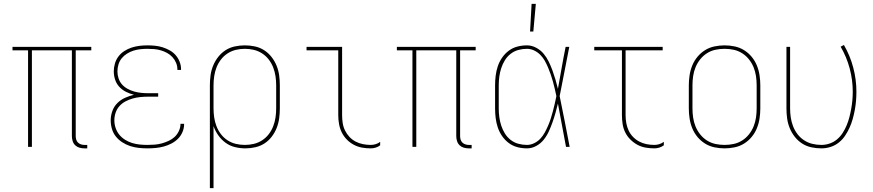

<svg xmlns="http://www.w3.org/2000/svg" viewBox="-20 -764 4540 999"><path d="M434 8H419Q406 8 393.5 4.5Q381 1 371.5 -8Q362 -17 358 -30Q354 -43 354 -56V-502H146V0H126V-502H45V-520H455V-502H374V-56Q374 -47 376.5 -38Q379 -29 385.5 -22.5Q392 -16 401 -13Q410 -10 419 -10H434Z M747 8Q725 8 702 5.5Q679 3 657.5 -4Q636 -11 616.5 -23.5Q597 -36 583 -53.5Q569 -71 562.5 -93Q556 -115 556 -138Q556 -162 564.5 -186Q573 -210 590.5 -227.5Q608 -245 630.5 -255Q653 -265 677 -271Q656 -276 636 -286Q616 -296 601 -312Q586 -328 579 -349.5Q572 -371 572 -393Q572 -413 578 -433.5Q584 -454 596.5 -470.5Q609 -487 627 -498.5Q645 -510 665 -516.5Q685 -523 705.5 -525.5Q726 -528 747 -528Q767 -528 787 -526Q807 -524 826 -518Q845 -512 863 -502Q881 -492 894 -477Q907 -462 914.5 -443Q922 -424 922 -404V-400H903V-403Q903 -421 896 -437.5Q889 -454 877 -467Q865 -480 849.5 -488.5Q834 -497 817 -502Q800 -507 782.5 -508.5Q765 -510 747 -510Q729 -510 710.5 -508Q692 -506 674.5 -500.5Q657 -495 641 -485Q625 -475 613.5 -461Q602 -447 596.5 -429Q591 -411 591 -392Q591 -374 597 -356Q603 -338 615 -324.5Q627 -311 643.5 -302Q660 -293 677.5 -288Q695 -283 713.5 -281Q732 -279 750 -279H803V-261H750Q730 -261 710 -259Q690 -257 670.5 -251.5Q651 -246 633 -236.5Q615 -227 601.5 -212Q588 -197 581.5 -177.5Q575 -158 575 -138Q575 -118 581.5 -98.5Q588 -79 600.5 -63.5Q613 -48 630.5 -37Q648 -26 667.5 -20Q687 -14 707 -12Q727 -10 747 -10Q766 -10 785 -11.5Q804 -13 822 -18Q840 -23 857.5 -31Q875 -39 888.5 -51.5Q902 -64 910.5 -82Q919 -100 919 -118V-120H938V-118Q938 -97 929.5 -77Q921 -57 906 -42Q891 -27 871.5 -17Q852 -7 831.5 -1.5Q811 4 789.5 6Q768 8 747 8Z M1072 215V-320Q1072 -346 1075.5 -372Q1079 -398 1089 -422.5Q1099 -447 1115.5 -468Q1132 -489 1154 -503Q1176 -517 1202 -522.5Q1228 -528 1254 -528Q1280 -528 1306 -522.5Q1332 -517 1354 -503Q1376 -489 1392.5 -468Q1409 -447 1419 -422.5Q1429 -398 1432.5 -372Q1436 -346 1436 -320V-200Q1436 -174 1432.5 -148Q1429 -122 1419.5 -98Q1410 -74 1394 -53Q1378 -32 1356.5 -18Q1335 -4 1309 2Q1283 8 1257 8Q1230 8 1203 1.5Q1176 -5 1154 -21Q1132 -37 1116 -59.5Q1100 -82 1091 -108V215ZM1254 -10Q1278 -10 1301 -15.5Q1324 -21 1344 -34Q1364 -47 1378.5 -66Q1393 -85 1401.5 -107Q1410 -129 1413.5 -152.5Q1417 -176 1417 -200V-320Q1417 -344 1413.5 -367.5Q1410 -391 1401.5 -413Q1393 -435 1378.5 -454Q1364 -473 1344 -486Q1324 -499 1301 -504.5Q1278 -510 1254 -510Q1230 -510 1207 -504.5Q1184 -499 1164 -486Q1144 -473 1129.5 -454Q1115 -435 1106.5 -413Q1098 -391 1094.5 -367.5Q1091 -344 1091 -320V-200Q1091 -176 1094.5 -152.5Q1098 -129 1106.5 -107Q1115 -85 1129.5 -66Q1144 -47 1164 -34Q1184 -21 1207 -15.5Q1230 -10 1254 -10Z M1909 8Q1886 8 1863.5 4Q1841 0 1820.5 -11Q1800 -22 1784 -38.5Q1768 -55 1758 -75.5Q1748 -96 1744 -119Q1740 -142 1740 -165V-502H1575V-520H1760V-165Q1760 -145 1763 -124.5Q1766 -104 1775 -85.5Q1784 -67 1798 -52Q1812 -37 1830 -27.5Q1848 -18 1868.5 -14Q1889 -10 1909 -10Q1922 -10 1935 -14Q1948 -18 1958 -26V-8Q1948 0 1935 4Q1922 8 1909 8Z M2434 8H2419Q2406 8 2393.5 4.5Q2381 1 2371.5 -8Q2362 -17 2358 -30Q2354 -43 2354 -56V-502H2146V0H2126V-502H2045V-520H2455V-502H2374V-56Q2374 -47 2376.5 -38Q2379 -29 2385.5 -22.5Q2392 -16 2401 -13Q2410 -10 2419 -10H2434Z M2722 8Q2696 8 2671.5 1.5Q2647 -5 2627 -20Q2607 -35 2592.5 -56Q2578 -77 2570 -101Q2562 -125 2559 -150Q2556 -175 2556 -200V-320Q2556 -345 2559 -370Q2562 -395 2570 -419Q2578 -443 2592.5 -464Q2607 -485 2627 -500Q2647 -515 2671.5 -521.5Q2696 -528 2722 -528Q2746 -528 2769 -516Q2792 -504 2808 -485Q2824 -466 2835 -443.5Q2846 -421 2854.5 -397.5Q2863 -374 2870 -350.5Q2877 -327 2883 -302Q2893 -357 2902.5 -411.5Q2912 -466 2923 -520H2942Q2929 -456 2917 -391.5Q2905 -327 2892 -264Q2906 -198 2918.5 -132Q2931 -66 2944 0H2925Q2914 -56 2904 -112.5Q2894 -169 2883 -225Q2877 -200 2870 -175.5Q2863 -151 2854.5 -127Q2846 -103 2835.5 -80Q2825 -57 2809 -37Q2793 -17 2770 -4.5Q2747 8 2722 8ZM2722 -10Q2741 -10 2759.5 -19Q2778 -28 2791.5 -42.5Q2805 -57 2814.5 -74.5Q2824 -92 2832 -110.5Q2840 -129 2846 -148Q2852 -167 2857 -186Q2862 -205 2866.5 -224.5Q2871 -244 2875 -264Q2871 -283 2866.5 -302Q2862 -321 2857 -339.5Q2852 -358 2845.5 -376.5Q2839 -395 2831.5 -413Q2824 -431 2814.5 -448Q2805 -465 2791 -479Q2777 -493 2759 -501.5Q2741 -510 2722 -510Q2699 -510 2677 -504Q2655 -498 2637 -484Q2619 -470 2607 -450.5Q2595 -431 2588 -409.5Q2581 -388 2578 -365.5Q2575 -343 2575 -320V-200Q2575 -177 2578 -154.5Q2581 -132 2588 -110.5Q2595 -89 2607 -69.5Q2619 -50 2637 -36Q2655 -22 2677 -16Q2699 -10 2722 -10ZM2738 -600 2746 -744H2768L2755 -600Z M3385 8Q3362 8 3339 4Q3316 0 3296 -11Q3276 -22 3259.5 -38.5Q3243 -55 3233 -75.5Q3223 -96 3219.5 -119Q3216 -142 3216 -165V-502H3072V-520H3428V-502H3235V-165Q3235 -145 3238.5 -124.5Q3242 -104 3250.5 -85.5Q3259 -67 3273.5 -52Q3288 -37 3306 -27.5Q3324 -18 3344 -14Q3364 -10 3385 -10Q3398 -10 3410.5 -14Q3423 -18 3434 -26V-8Q3423 0 3410.5 4Q3398 8 3385 8Z M3750 8Q3724 8 3697.5 2.5Q3671 -3 3648.5 -17Q3626 -31 3609 -51.5Q3592 -72 3582 -96.5Q3572 -121 3568 -147.5Q3564 -174 3564 -200V-320Q3564 -346 3568 -372.5Q3572 -399 3582 -423.5Q3592 -448 3609 -468.5Q3626 -489 3648.5 -503Q3671 -517 3697.5 -522.5Q3724 -528 3750 -528Q3776 -528 3802.5 -522.5Q3829 -517 3851.5 -503Q3874 -489 3891 -468.5Q3908 -448 3918 -423.5Q3928 -399 3932 -372.5Q3936 -346 3936 -320V-200Q3936 -174 3932 -147.5Q3928 -121 3918 -96.5Q3908 -72 3891 -51.5Q3874 -31 3851.5 -17Q3829 -3 3802.5 2.5Q3776 8 3750 8ZM3750 -10Q3774 -10 3797.5 -15Q3821 -20 3841.5 -33Q3862 -46 3877 -65Q3892 -84 3901 -106Q3910 -128 3913.5 -152Q3917 -176 3917 -200V-320Q3917 -344 3913.5 -368Q3910 -392 3901 -414Q3892 -436 3877 -455Q3862 -474 3841.5 -487Q3821 -500 3797.5 -505Q3774 -510 3750 -510Q3726 -510 3702.5 -505Q3679 -500 3658.5 -487Q3638 -474 3623 -455Q3608 -436 3599 -414Q3590 -392 3586.5 -368Q3583 -344 3583 -320V-200Q3583 -176 3586.5 -152Q3590 -128 3599 -106Q3608 -84 3623 -65Q3638 -46 3658.5 -33Q3679 -20 3702.5 -15Q3726 -10 3750 -10Z M4254 8Q4228 8 4202 2.5Q4176 -3 4154 -17Q4132 -31 4115.5 -52Q4099 -73 4089 -97.5Q4079 -122 4075.5 -148Q4072 -174 4072 -200V-520H4091V-200Q4091 -176 4094.5 -152.5Q4098 -129 4106.5 -107Q4115 -85 4129.5 -66Q4144 -47 4164 -34Q4184 -21 4207 -15.5Q4230 -10 4254 -10Q4276 -10 4297.5 -17.5Q4319 -25 4336 -39.5Q4353 -54 4365 -73Q4377 -92 4385.5 -112.5Q4394 -133 4399.5 -154.5Q4405 -176 4409 -198Q4413 -220 4415 -242.5Q4417 -265 4417 -287Q4417 -348 4401 -408Q4385 -468 4354 -521L4371 -530Q4403 -475 4419.5 -412.5Q4436 -350 4436 -287Q4436 -263 4434 -239Q4432 -215 4427.5 -191Q4423 -167 4416.5 -144Q4410 -121 4400 -99Q4390 -77 4376.5 -57Q4363 -37 4344 -22Q4325 -7 4301.5 0.5Q4278 8 4254 8Z"/></svg>

Font: Iosevka Thin
Style: Regular
Weight: 100
Monospace: yes
Designer: Belleve Invis
Foundry: Belleve Invis
Version: Version 32.5.0; ttfautohint (v1.8.4)